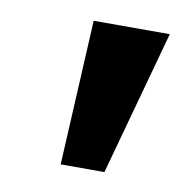

<svg xmlns="http://www.w3.org/2000/svg" viewBox="-48 -774 401 405"><g transform="rotate(10 152.5 -572.0)"><path d="M106.2 -416.9 122.2 -727.3H285.2L199.9 -416.9Z"/></g></svg>

Font: Inter UI Extra Bold
Style: Italic
Weight: 800
Italic angle: 9.39999°
Designer: Rasmus Andersson
Foundry: rsms
Version: 3.2;8d6f07862